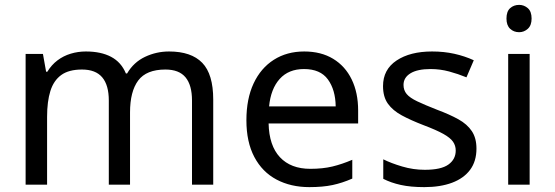

<svg xmlns="http://www.w3.org/2000/svg" viewBox="-20 -757 2276 787"><path d="M673 -546Q764 -546 809 -499.5Q854 -453 854 -349V0H767V-345Q767 -408 740.5 -440Q714 -472 658 -472Q580 -472 546.5 -427Q513 -382 513 -296V0H426V-345Q426 -408 399 -440Q372 -472 316 -472Q262 -472 231 -449.5Q200 -427 186.5 -384Q173 -341 173 -278V0H85V-536H156L169 -463H174Q191 -491 215.5 -509.5Q240 -528 270 -537Q300 -546 332 -546Q394 -546 435.5 -524Q477 -502 496 -456H501Q528 -502 574.5 -524Q621 -546 673 -546Z M1227 -546Q1296 -546 1345.5 -516Q1395 -486 1421.5 -431.5Q1448 -377 1448 -304V-251H1081Q1083 -160 1127.5 -112.5Q1172 -65 1252 -65Q1303 -65 1342.5 -74.5Q1382 -84 1424 -102V-25Q1383 -7 1343 1.5Q1303 10 1248 10Q1172 10 1113.5 -21Q1055 -52 1022.5 -113.5Q990 -175 990 -264Q990 -352 1019.5 -415Q1049 -478 1102.5 -512Q1156 -546 1227 -546ZM1226 -474Q1163 -474 1126.5 -433.5Q1090 -393 1083 -321H1356Q1355 -389 1324 -431.5Q1293 -474 1226 -474Z M1933 -148Q1933 -96 1907 -61Q1881 -26 1833 -8Q1785 10 1719 10Q1663 10 1622.5 1Q1582 -8 1551 -24V-104Q1583 -88 1628.5 -74.5Q1674 -61 1721 -61Q1788 -61 1818 -82.5Q1848 -104 1848 -140Q1848 -160 1837 -176Q1826 -192 1797.5 -208Q1769 -224 1716 -244Q1664 -264 1627 -284Q1590 -304 1570 -332Q1550 -360 1550 -404Q1550 -472 1605.5 -509Q1661 -546 1751 -546Q1800 -546 1842.5 -536.5Q1885 -527 1922 -510L1892 -440Q1858 -454 1821 -464Q1784 -474 1745 -474Q1691 -474 1662.5 -456.5Q1634 -439 1634 -409Q1634 -387 1647 -371.5Q1660 -356 1690.5 -341.5Q1721 -327 1772 -307Q1823 -288 1859 -268Q1895 -248 1914 -219.5Q1933 -191 1933 -148Z M2151 -536V0H2063V-536ZM2108 -737Q2128 -737 2143.5 -723.5Q2159 -710 2159 -681Q2159 -653 2143.5 -639Q2128 -625 2108 -625Q2086 -625 2071 -639Q2056 -653 2056 -681Q2056 -710 2071 -723.5Q2086 -737 2108 -737Z"/></svg>

Font: Noto Sans Canadian Aboriginal
Style: Regular
Weight: 400
Designer: Monotype Design Team, Typotheque's Kevin King
Foundry: Monotype Imaging Inc.
Version: Version 2.002